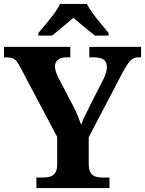

<svg xmlns="http://www.w3.org/2000/svg" viewBox="-20 -951 734 971"><path d="M164.2 0V-53H194.2Q216.2 -53 232.9 -57.8Q249.7 -62.6 259.5 -77.1Q269.2 -91.6 269.2 -120V-258.6L84.2 -608Q73.8 -627.6 65.2 -639.1Q56.5 -650.6 44.8 -655.8Q33.1 -661 13.2 -661H0.2V-714H335.5V-661H317.7Q287.8 -661 272.9 -648.6Q258 -636.2 258 -615.6Q258 -603.4 262.6 -588.8Q267.1 -574.2 273.7 -560.9L347.7 -419.4Q363 -390.7 372.6 -367.1Q382.2 -343.4 390.2 -320.4Q399.7 -344.9 414.7 -375.6Q429.7 -406.3 445.5 -437.9L503.7 -551.8Q514.3 -574 517.4 -588.9Q520.6 -603.8 520.6 -611.8Q520.6 -637.8 504.2 -649.4Q487.8 -661 454.8 -661H431.6V-714H693.5V-661H681.5Q664.6 -661 652.4 -654.3Q640.2 -647.6 628.2 -630.8Q616.1 -614.1 599.7 -583.6L428.8 -257.4V-121Q428.8 -92.3 438.1 -77.7Q447.3 -63 462.8 -58Q478.4 -53 496.3 -53H533.8V0ZM174 -784Q190 -803 211.6 -829Q233.2 -855 253.5 -882Q273.8 -909 283.8 -931H419.4Q430.4 -909 450.2 -882Q470.1 -855 492.2 -829Q514.3 -803 529.3 -784V-771H460.1Q446.3 -782 426.3 -798.2Q406.2 -814.3 386.2 -831.1Q366.1 -847.9 351.1 -861Q336.1 -847.9 316.1 -831.1Q296.1 -814.3 276.8 -798.2Q257.5 -782 243.1 -771H174Z"/></svg>

Font: Noto Serif Khmer
Style: Regular
Weight: 400
Designer: Danh Hong and the Monotype Design Team
Foundry: Monotype Imaging Inc.
Version: Version 2.003